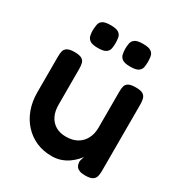

<svg xmlns="http://www.w3.org/2000/svg" viewBox="-163 -802 878 929"><g transform="rotate(30 275.5 -337.0)"><path d="M256 9Q210 9 171.5 -7.5Q133 -24 104 -55Q75 -86 59 -129Q43 -172 43 -224V-423Q43 -440 46 -453.5Q49 -467 62 -475Q75 -483 102 -483Q131 -483 143.5 -475Q156 -467 159 -453Q162 -439 162 -422V-224Q162 -188 174.5 -162Q187 -136 211 -121.5Q235 -107 270 -107Q306 -107 331.5 -121.5Q357 -136 371 -162.5Q385 -189 385 -224V-424Q385 -441 388 -454.5Q391 -468 404 -475.5Q417 -483 445 -483Q473 -483 485 -475Q497 -467 500.5 -453Q504 -439 504 -423V-48Q504 -33 500.5 -20Q497 -7 484.5 1Q472 9 444 9Q424 9 412.5 4.5Q401 0 395.5 -7.5Q390 -15 388.5 -23Q387 -31 387 -39L395 -66Q389 -57 377 -44.5Q365 -32 347.5 -19.5Q330 -7 307 1Q284 9 256 9ZM369 -556Q338 -556 325 -565.5Q312 -575 309 -590Q306 -605 306 -620Q306 -636 309 -650.5Q312 -665 325 -674Q338 -683 370 -683Q402 -683 415 -673.5Q428 -664 430.5 -649.5Q433 -635 433 -619Q433 -604 430.5 -589.5Q428 -575 415 -565.5Q402 -556 369 -556ZM189 -556Q157 -556 144 -565.5Q131 -575 128 -590Q125 -605 125 -620Q126 -636 128.5 -650.5Q131 -665 144 -674Q157 -683 189 -683Q221 -683 234 -673.5Q247 -664 249.5 -649.5Q252 -635 252 -619Q252 -604 249.5 -589.5Q247 -575 234 -565.5Q221 -556 189 -556Z"/></g></svg>

Font: Fredoka Medium
Style: Regular
Weight: 500
Designer: Ben Nathan
Foundry: Milena B. Brandão, Ben Nathan
Version: Version 2.001